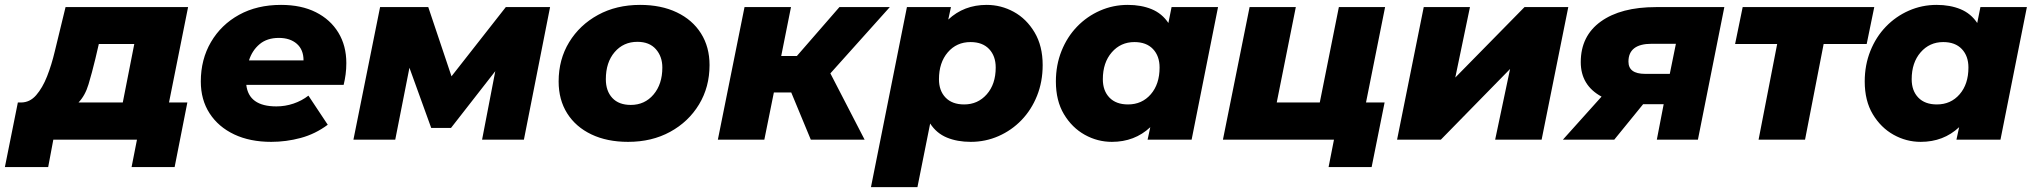

<svg xmlns="http://www.w3.org/2000/svg" viewBox="-86 -571 8317 785"><path d="M-66 112 -13 -152H0Q36 -152 62 -182Q88 -212 106.5 -259Q125 -306 138 -361L182 -542H683L605 -152H680L628 112H452L474 0H132L111 112ZM416 -152 463 -391H318L304 -331Q290 -273 276 -226.5Q262 -180 235 -152Z M1023 9Q936 9 871.5 -21.5Q807 -52 771 -107.5Q735 -163 735 -238Q735 -328 776.5 -399Q818 -470 891.5 -510.5Q965 -551 1063 -551Q1146 -551 1205.5 -521Q1265 -491 1297.5 -437.5Q1330 -384 1330 -313Q1330 -289 1327 -266.5Q1324 -244 1319 -224H921Q931 -136 1044 -136Q1080 -136 1114 -147.5Q1148 -159 1175 -180L1254 -61Q1203 -23 1143.5 -7Q1084 9 1023 9ZM932 -324H1155Q1155 -368 1127.5 -392Q1100 -416 1054 -416Q1006 -416 975.5 -390.5Q945 -365 932 -324Z M1359 0 1468 -542H1665L1760 -259L1982 -542H2163L2056 0H1885L1939 -280L1758 -48H1677L1588 -294L1530 0Z M2482 9Q2396 9 2332 -21.5Q2268 -52 2233 -107.5Q2198 -163 2198 -238Q2198 -328 2241 -398.5Q2284 -469 2359 -510Q2434 -551 2531 -551Q2617 -551 2681 -520.5Q2745 -490 2780 -434.5Q2815 -379 2815 -305Q2815 -215 2772 -144Q2729 -73 2654 -32Q2579 9 2482 9ZM2493 -142Q2550 -142 2586 -184.5Q2622 -227 2622 -295Q2622 -340 2595.5 -370Q2569 -400 2520 -400Q2463 -400 2427 -358Q2391 -316 2391 -247Q2391 -199 2417.5 -170.5Q2444 -142 2493 -142Z M3229 0 3149 -193H3078L3039 0H2849L2958 -542H3148L3108 -342H3172L3346 -542H3552L3309 -271L3449 0Z M3883 9Q3828 9 3785.5 -8.5Q3743 -26 3717 -66L3665 194H3475L3622 -542H3802L3791 -491Q3855 -551 3948 -551Q4007 -551 4059 -522.5Q4111 -494 4144 -438.5Q4177 -383 4177 -305Q4177 -237 4154 -179.5Q4131 -122 4090.5 -80Q4050 -38 3996.5 -14.5Q3943 9 3883 9ZM3856 -144Q3912 -144 3948.5 -185.5Q3985 -227 3985 -295Q3985 -342 3958 -370.5Q3931 -399 3882 -399Q3825 -399 3789 -357Q3753 -315 3753 -247Q3753 -200 3780 -172Q3807 -144 3856 -144Z M4460 9Q4401 9 4349 -20Q4297 -49 4264 -104Q4231 -159 4231 -238Q4231 -305 4254 -362.5Q4277 -420 4317.5 -462Q4358 -504 4411.5 -527.5Q4465 -551 4525 -551Q4580 -551 4622.5 -533.5Q4665 -516 4691 -477L4704 -542H4894L4786 0H4606L4617 -51Q4553 9 4460 9ZM4526 -144Q4583 -144 4619 -185.5Q4655 -227 4655 -295Q4655 -342 4628 -370.5Q4601 -399 4552 -399Q4496 -399 4459.5 -357Q4423 -315 4423 -247Q4423 -200 4450 -172Q4477 -144 4526 -144Z M4914 0 5023 -542H5212L5134 -152H5310L5388 -542H5577L5499 -152H5575L5522 112H5346L5368 0Z M5626 0 5735 -542H5924L5864 -254L6147 -542H6326L6217 0H6027L6088 -289L5805 0Z M6688 0 6716 -145H6632L6514 0H6304L6462 -176Q6377 -222 6377 -317Q6377 -424 6459 -483Q6541 -542 6685 -542H6964L6856 0ZM6741 -269 6766 -392H6667Q6572 -392 6572 -319Q6572 -269 6640 -269Z M7104 0 7180 -391H7008L7039 -542H7577L7546 -391H7370L7294 0Z M7767 9Q7708 9 7656 -20Q7604 -49 7571 -104Q7538 -159 7538 -238Q7538 -305 7561 -362.5Q7584 -420 7624.5 -462Q7665 -504 7718.5 -527.5Q7772 -551 7832 -551Q7887 -551 7929.5 -533.5Q7972 -516 7998 -477L8011 -542H8201L8093 0H7913L7924 -51Q7860 9 7767 9ZM7833 -144Q7890 -144 7926 -185.5Q7962 -227 7962 -295Q7962 -342 7935 -370.5Q7908 -399 7859 -399Q7803 -399 7766.5 -357Q7730 -315 7730 -247Q7730 -200 7757 -172Q7784 -144 7833 -144Z"/></svg>

Font: Montserrat ExtraBold
Style: Italic
Weight: 800
Italic angle: -11.3°
Designer: Julieta Ulanovsky
Foundry: Julieta Ulanovsky
Version: Version 9.000; ttfautohint (v1.8.4.7-5d5b)